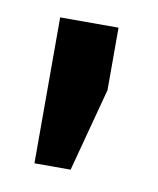

<svg xmlns="http://www.w3.org/2000/svg" viewBox="-44 -728 267 324"><g transform="rotate(10 90.0 -566.0)"><path d="M35 -441V-691H135V-584L97 -441Z"/></g></svg>

Font: Gemunu Libre ExtraBold
Style: Regular
Weight: 800
Designer: Puspanada Ekanayake, Sola Matas, Pathum Egodawatta, Kosala Senevirathne
Foundry: mooniak
Version: Version 1.100